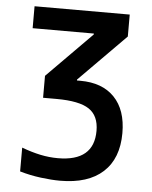

<svg xmlns="http://www.w3.org/2000/svg" viewBox="-53 -774 656 828"><g transform="rotate(5 275.0 -360.0)"><path d="M238 10Q201 10 154 4Q107 -2 63 -15V-118Q106 -102 144 -94Q182 -86 220 -86Q376 -86 376 -218Q376 -283 333.5 -311.5Q291 -340 192 -340H134V-435L328 -631V-635H63V-730H475V-635L273 -431V-427H288Q383 -427 435.5 -372.5Q488 -318 488 -218Q488 -108 423.5 -49Q359 10 238 10Z"/></g></svg>

Font: M PLUS Code Latin SemiExpanded Medium
Style: Regular
Weight: 500
Width: 6
Designer: Coji Morishita
Foundry: UNDERFOREST DESIGN
Version: Version 1.002; ttfautohint (v1.8.3)